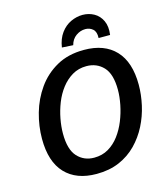

<svg xmlns="http://www.w3.org/2000/svg" viewBox="-132 -1016 984 1129"><g transform="rotate(-15 360.0 -451.5)"><path d="M316 11Q193 11 125.5 -60.5Q58 -132 58 -271Q58 -348 80 -426Q102 -504 148 -569Q194 -634 264.5 -673.5Q335 -713 431 -713Q555 -713 622.5 -641.5Q690 -570 690 -432Q690 -372 676 -309Q662 -246 633 -189Q604 -132 559.5 -86.5Q515 -41 454.5 -15Q394 11 316 11ZM327 -85Q376 -85 414 -107.5Q452 -130 480 -167.5Q508 -205 526.5 -251Q545 -297 554.5 -345Q564 -393 564 -435Q564 -531 523.5 -574Q483 -617 420 -617Q372 -617 334 -594.5Q296 -572 267.5 -535Q239 -498 221 -452.5Q203 -407 194 -359.5Q185 -312 185 -269Q185 -172 225 -128.5Q265 -85 327 -85ZM476 -914Q514 -914 545.5 -896.5Q577 -879 593.5 -844Q610 -809 603 -758H533Q535 -796 516 -812.5Q497 -829 471 -829Q440 -829 413.5 -810Q387 -791 378 -756L310 -760Q318 -812 343.5 -846.5Q369 -881 404.5 -897.5Q440 -914 476 -914Z"/></g></svg>

Font: Bitter SemiBold
Style: Italic
Weight: 600
Italic angle: -9°
Designer: Sol Matas, and Bitter project Authors
Foundry: Sol Matas
Version: Version 2.001